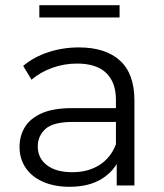

<svg xmlns="http://www.w3.org/2000/svg" viewBox="-20 -712 630 737"><path d="M428 0V-116L425 -135V-329Q425 -396 387.5 -432Q350 -468 276 -468Q225 -468 179 -451Q133 -434 101 -406L69 -459Q109 -493 165 -511.5Q221 -530 283 -530Q385 -530 440.5 -479.5Q496 -429 496 -326V0ZM247 5Q188 5 144.5 -14.5Q101 -34 78 -68.5Q55 -103 55 -148Q55 -189 74.5 -222.5Q94 -256 138.5 -276.5Q183 -297 258 -297H439V-244H260Q184 -244 154.5 -217Q125 -190 125 -150Q125 -105 160 -78Q195 -51 258 -51Q318 -51 361.5 -78.5Q405 -106 425 -158L441 -109Q421 -57 371.5 -26Q322 5 247 5ZM131 -645V-692H439V-645Z"/></svg>

Font: Montserrat Thin
Style: Regular
Weight: 400
Version: Version 9.000